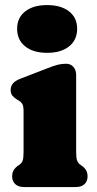

<svg xmlns="http://www.w3.org/2000/svg" viewBox="-20 -754 392 774"><path d="M287 -452V-142Q287 -116.5 290.8 -107Q294.5 -97.5 301 -92L308 -87Q320 -79 326.5 -68.5Q333 -58 333 -43Q333 -23 320.5 -11.5Q308 0 286 0H76Q54.5 0 41.8 -11.5Q29 -23 29 -43Q29 -58 35.5 -68.5Q42 -79 54 -87L61 -92Q68 -97.5 71.5 -107Q75 -116.5 75 -142V-305Q75 -327.5 69.5 -335.8Q64 -344 55 -349L48 -353Q37 -360 30 -368.5Q23 -377 23 -391Q23 -407 32.5 -418Q42 -429 63 -437L169 -478Q194.5 -488 211 -492.5Q227.5 -497 246 -497Q265 -497 276 -484.2Q287 -471.5 287 -452ZM170 -541Q114 -541 81.5 -567Q49 -593 49 -638Q49 -682.5 81.5 -708Q114 -733.5 170 -733.5Q226 -733.5 258.5 -708Q291 -682.5 291 -638Q291 -593 258.5 -567Q226 -541 170 -541Z"/></svg>

Font: Fraunces SuperSoft
Style: Regular
Weight: 900
Version: Version 1.000;[b76b70a41]